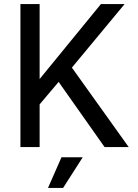

<svg xmlns="http://www.w3.org/2000/svg" viewBox="-20 -720 675 940"><path d="M267 -319 174 -209V0H80V-700H174V-333L474 -700H590L332 -389L610 0H492ZM281 50H385L289 200H215Z"/></svg>

Font: PT Root UI Web Medium
Style: Regular
Weight: 500
Designer: Vitaly Kuzmin
Foundry: ParaType Ltd.
Version: Version 1.001W